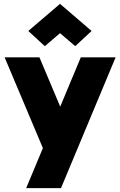

<svg xmlns="http://www.w3.org/2000/svg" viewBox="-20 -788 625 998"><path d="M203 -18 4 -490H185L383 -20ZM116 190 400 -490H581L297 190ZM213 -548 127 -627 292 -768 456 -627 371 -548 260 -643H324Z"/></svg>

Font: Gabarito Black
Style: Regular
Weight: 900
Designer: Leandro Assis / Alvaro Franca / Felipe Casaprima
Foundry: Naipe Foundry
Version: Version 1.000